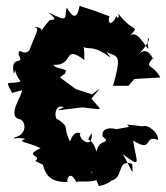

<svg xmlns="http://www.w3.org/2000/svg" viewBox="-20 -588 562 649"><path d="M174 -215 258 -225 311 -219 318 -221 289 -255 318 -289 291 -269 236 -287 183 -326C200 -342 198 -331 203 -350C186 -359 169 -356 160 -369C232 -364 192 -441 265 -385C267 -450 253 -455 242 -460C270 -395 275 -455 353 -393C326 -442 311 -420 362 -403C379 -395 389 -390 362 -298H414L434 -321L522 -326C494 -377 465 -354 499 -394C499 -371 485 -444 446 -402C512 -468 468 -480 482 -423C470 -429 438 -504 411 -456C455 -514 439 -465 379 -543C387 -523 373 -526 373 -535C364 -504 340 -502 350 -533C275 -560 331 -542 249 -568C241 -525 228 -524 206 -562C194 -529 219 -508 142 -547C186 -512 151 -526 146 -518C92 -456 148 -495 96 -497C114 -490 106 -488 79 -418C60 -396 41 -433 43 -402C66 -363 12 -407 27 -338C44 -384 13 -358 50 -313C9 -299 -7 -325 21 -274L54 -283C60 -272 -3 -192 50 -184C68 -174 71 -134 31 -124C12 -115 51 -126 65 -118C32 -108 83 -106 117 -87C56 -58 127 -64 99 -44C151 -18 157 -15 122 -47C130 0 146 29 209 27C203 28 214 -23 240 31C227 18 297 35 314 15C269 -14 287 -31 314 41C365 31 369 5 348 23C403 22 370 -53 427 -34C429 10 433 0 395 -67C462 -17 441 -38 430 -113C499 -69 464 -135 514 -115C517 -139 480 -169 462 -161L410 -167L416 -159L371 -151C381 -151 320 -167 327 -127C359 -99 315 -123 306 -75C289 -136 264 -97 290 -138C295 -77 240 -122 252 -138C225 -147 219 -110 216 -110C191 -163 218 -154 177 -184C164 -179 160 -239 196 -226Z"/></svg>

Font: Asimov Aggro
Style: Medium
Weight: 500
Designer: Google
Version: Version 2.000980; 2014